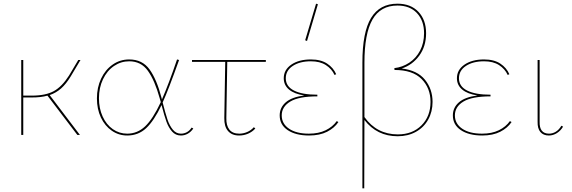

<svg xmlns="http://www.w3.org/2000/svg" viewBox="-20 -731 3096 1040"><path d="M249 -216 413 0H399L237 -213Q203 -203 151 -203H106V0H95V-406H106V-213H152Q227 -213 271.5 -237.5Q316 -262 354 -322L404 -406H416L363 -317Q338 -276 311 -252Q284 -228 249 -216Z M1027 -35Q1015 -17 997.5 -7Q980 3 960 3Q931 3 912 -18.5Q893 -40 881.5 -72Q870 -104 855 -162Q814 -76 771.5 -36.5Q729 3 669 3Q623 3 585.5 -23Q548 -49 526.5 -94.5Q505 -140 505 -198Q505 -257 527.5 -305Q550 -353 590 -381Q630 -409 680 -409Q751 -409 790 -355Q829 -301 855 -201Q857 -195 857 -192Q895 -279 939 -409L950 -406Q891 -241 861 -176Q876 -117 887 -84Q898 -51 916 -29Q934 -7 960 -7Q977 -7 992 -15Q1007 -23 1018 -40ZM851 -178 845 -199Q818 -296 781 -347.5Q744 -399 680 -399Q635 -399 597.5 -373.5Q560 -348 538 -302Q516 -256 516 -199Q516 -144 536 -100Q556 -56 591 -31.5Q626 -7 669 -7Q724 -7 766 -46.5Q808 -86 851 -178Z M1206 -92Q1205 -51 1222.5 -29Q1240 -7 1276 -7Q1298 -7 1319 -16Q1340 -25 1355 -42L1363 -35Q1347 -17 1324 -7Q1301 3 1275 3Q1236 3 1215 -21.5Q1194 -46 1195 -92L1200 -396H1020V-406H1420V-396H1211Z M1813 -70Q1792 -38 1752 -17.5Q1712 3 1654 3Q1582 3 1538.5 -26Q1495 -55 1495 -106Q1495 -148 1527.5 -176.5Q1560 -205 1628 -214Q1574 -222 1545.5 -246Q1517 -270 1517 -307Q1517 -353 1558 -381Q1599 -409 1664 -409Q1718 -409 1752 -386.5Q1786 -364 1801 -329L1792 -325Q1777 -358 1745 -378.5Q1713 -399 1664 -399Q1604 -399 1566 -374Q1528 -349 1528 -307Q1528 -263 1572.5 -240.5Q1617 -218 1699 -218V-209Q1599 -209 1552.5 -181Q1506 -153 1506 -106Q1506 -61 1545.5 -34Q1585 -7 1653 -7Q1706 -7 1744 -25.5Q1782 -44 1804 -75ZM1633 -513 1692 -711 1702 -708 1643 -509Z M2323 -179Q2323 -126 2299.5 -83.5Q2276 -41 2233 -17Q2190 7 2134 7Q2022 7 1954 -81L1953 289H1943V-392Q1943 -557 1990 -634Q2037 -711 2133 -711Q2205 -711 2246.5 -667Q2288 -623 2288 -551Q2288 -480 2251 -429.5Q2214 -379 2156 -360Q2241 -350 2282 -299Q2323 -248 2323 -179ZM2312 -179Q2312 -254 2263.5 -303Q2215 -352 2117 -352L2116 -362Q2160 -367 2197 -391.5Q2234 -416 2255.5 -457Q2277 -498 2277 -551Q2277 -619 2238.5 -660Q2200 -701 2133 -701Q2041 -701 1997.5 -625Q1954 -549 1954 -391V-97Q2021 -3 2135 -3Q2214 -3 2263 -52Q2312 -101 2312 -179Z M2751 -70Q2730 -38 2690 -17.5Q2650 3 2592 3Q2520 3 2476.5 -26Q2433 -55 2433 -106Q2433 -148 2465.5 -176.5Q2498 -205 2566 -214Q2512 -222 2483.5 -246Q2455 -270 2455 -307Q2455 -353 2496 -381Q2537 -409 2602 -409Q2656 -409 2690 -386.5Q2724 -364 2739 -329L2730 -325Q2715 -358 2683 -378.5Q2651 -399 2602 -399Q2542 -399 2504 -374Q2466 -349 2466 -307Q2466 -263 2510.5 -240.5Q2555 -218 2637 -218V-209Q2537 -209 2490.5 -181Q2444 -153 2444 -106Q2444 -61 2483.5 -34Q2523 -7 2591 -7Q2644 -7 2682 -25.5Q2720 -44 2742 -75Z M2892 -72V-406H2903V-72Q2901 -7 2954 -7Q2973 -7 2990.5 -17.5Q3008 -28 3021 -50L3030 -45Q3017 -23 2996.5 -10Q2976 3 2953 3Q2923 3 2907 -16Q2891 -35 2892 -72Z"/></svg>

Font: Ysabeau Hairline
Style: Regular
Weight: 100
Designer: Christian Thalmann (Catharsis Fonts)
Version: Version 0.003